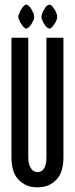

<svg xmlns="http://www.w3.org/2000/svg" viewBox="-20 -800 322 826"><path d="M252.9 -637.7Q252.9 -637.7 216.8 -637.7Q179.7 -637.7 179.7 -637.7Q179.7 -637.7 179.7 -625Q179.7 -611.3 179.7 -587.9Q179.7 -544.9 179.7 -478.5Q179.7 -411.1 179.7 -342.8Q179.7 -256.8 179.7 -190.4Q179.7 -124 179.7 -124Q179.7 -124 179.7 -124Q179.7 -124 179.7 -124Q179.7 -108.4 177.7 -96.7Q174.8 -84 169.9 -76.2Q165 -67.4 157.2 -63.5Q150.4 -59.6 140.6 -59.6Q140.6 -59.6 140.6 -59.6Q140.6 -59.6 140.6 -59.6Q132.8 -59.6 126 -63.5Q118.2 -67.4 113.3 -76.2Q107.4 -84 104.5 -96.7Q101.6 -108.4 101.6 -125Q101.6 -125 101.6 -191.4Q101.6 -257.8 101.6 -342.8Q101.6 -411.1 101.6 -478.5Q101.6 -545.9 101.6 -587.9Q101.6 -611.3 101.6 -625Q101.6 -637.7 101.6 -637.7Q101.6 -637.7 65.4 -637.7Q29.3 -637.7 29.3 -637.7Q29.3 -637.7 29.3 -571.3Q29.3 -504.9 29.3 -418.9Q29.3 -350.6 29.3 -283.2Q29.3 -215.8 29.3 -171.9Q29.3 -149.4 29.3 -135.7Q29.3 -122.1 29.3 -122.1Q29.3 -122.1 29.3 -122.1Q29.3 -122.1 29.3 -122.1Q29.3 -90.8 37.1 -66.4Q43.9 -43 59.6 -27.3Q75.2 -10.7 95.7 -2Q115.2 5.9 140.6 5.9Q140.6 5.9 140.6 5.9Q140.6 5.9 140.6 5.9Q166 5.9 186.5 -2Q207 -10.7 222.7 -27.3Q238.3 -43 245.1 -66.4Q252.9 -90.8 252.9 -122.1Q252.9 -122.1 252.9 -188.5Q252.9 -254.9 252.9 -341.8Q252.9 -377.9 252.9 -416Q252.9 -453.1 252.9 -487.3Q252.9 -550.8 252.9 -594.7Q252.9 -637.7 252.9 -637.7ZM127 -727.5Q127 -731.4 126 -734.4Q126 -738.3 124 -743.2Q122.1 -747.1 119.1 -752Q117.2 -756.8 115.2 -760.7Q112.3 -764.6 109.4 -768.6Q106.4 -772.5 103.5 -775.4Q100.6 -777.3 97.7 -778.3Q95.7 -780.3 92.8 -780.3Q92.8 -780.3 92.8 -780.3Q92.8 -780.3 92.8 -780.3Q90.8 -780.3 87.9 -778.3Q85.9 -777.3 83 -775.4Q80.1 -772.5 77.1 -768.6Q74.2 -764.6 72.3 -760.7Q69.3 -756.8 66.4 -752Q64.5 -747.1 63.5 -743.2Q60.5 -738.3 59.6 -734.4Q58.6 -731.4 58.6 -727.5Q58.6 -727.5 58.6 -727.5Q58.6 -727.5 58.6 -727.5Q58.6 -724.6 59.6 -720.7Q60.5 -716.8 63.5 -712.9Q64.5 -709 66.4 -704.1Q69.3 -700.2 72.3 -696.3Q74.2 -692.4 77.1 -688.5Q80.1 -685.5 83 -682.6Q85.9 -679.7 87.9 -678.7Q90.8 -676.8 92.8 -676.8Q92.8 -676.8 92.8 -676.8Q92.8 -676.8 92.8 -676.8Q95.7 -676.8 97.7 -678.7Q100.6 -679.7 103.5 -682.6Q106.4 -685.5 109.4 -688.5Q112.3 -692.4 115.2 -696.3Q117.2 -700.2 119.1 -704.1Q122.1 -709 124 -712.9Q126 -716.8 126 -720.7Q127 -724.6 127 -727.5Q127 -727.5 127 -727.5Q127 -727.5 127 -727.5ZM225.6 -727.5Q225.6 -731.4 225.6 -734.4Q224.6 -738.3 222.7 -743.2Q220.7 -747.1 218.8 -752Q215.8 -756.8 213.9 -760.7Q210.9 -764.6 208 -768.6Q205.1 -772.5 203.1 -775.4Q200.2 -777.3 197.3 -778.3Q195.3 -780.3 193.4 -780.3Q193.4 -780.3 193.4 -780.3Q193.4 -780.3 193.4 -780.3Q190.4 -780.3 187.5 -778.3Q184.6 -777.3 181.6 -775.4Q178.7 -772.5 175.8 -768.6Q172.9 -764.6 170.9 -760.7Q168 -756.8 166 -752Q163.1 -747.1 162.1 -743.2Q160.2 -738.3 159.2 -734.4Q158.2 -731.4 158.2 -727.5Q158.2 -727.5 158.2 -727.5Q158.2 -727.5 158.2 -727.5Q158.2 -724.6 159.2 -720.7Q160.2 -716.8 162.1 -712.9Q163.1 -709 166 -704.1Q168 -700.2 170.9 -696.3Q172.9 -692.4 175.8 -688.5Q178.7 -685.5 181.6 -682.6Q184.6 -679.7 187.5 -678.7Q190.4 -676.8 193.4 -676.8Q193.4 -676.8 193.4 -676.8Q193.4 -676.8 193.4 -676.8Q195.3 -676.8 197.3 -678.7Q200.2 -679.7 203.1 -682.6Q205.1 -685.5 208 -688.5Q210.9 -692.4 213.9 -696.3Q215.8 -700.2 218.8 -704.1Q220.7 -709 222.7 -712.9Q224.6 -716.8 225.6 -720.7Q225.6 -724.6 225.6 -727.5Q225.6 -727.5 225.6 -727.5Q225.6 -727.5 225.6 -727.5Z"/></svg>

Font: AgendaMediumCondGoodkids
Style: AgendaMediumCondGoodkids
Weight: 500
Designer: ""
Version: ""